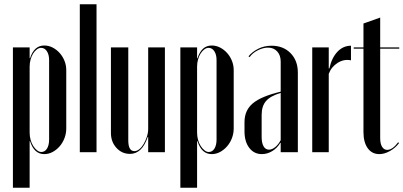

<svg xmlns="http://www.w3.org/2000/svg" viewBox="-20 -719 1906 907"><path d="M41 -495H120V-444H122Q141 -504 189 -504Q210 -504 228.5 -494.5Q247 -485 261.5 -469Q276 -453 284.5 -432Q293 -411 293 -388V-112Q293 -88 284.5 -66Q276 -44 261.5 -27.5Q247 -11 228.5 -1Q210 9 189 9Q141 9 122 -52H120V168H41ZM120 -93Q120 -75 124.5 -58.5Q129 -42 137 -29.5Q145 -17 155 -9Q165 -1 175 -1Q192 -1 202 -17Q212 -33 212 -60V-435Q212 -461 201.5 -477Q191 -493 174 -493Q164 -493 154 -485.5Q144 -478 136.5 -466Q129 -454 124.5 -438Q120 -422 120 -404Z M357 -699H436V0H357Z M678 -72Q651 8 594 8Q556 8 530 -20.5Q504 -49 504 -91V-495H586V-56Q586 -5 615 -5Q627 -5 638.5 -14.5Q650 -24 659 -39.5Q668 -55 674 -73.5Q680 -92 680 -110V-495H759V0H680V-72Z M832 -495H911V-444H913Q932 -504 980 -504Q1001 -504 1019.5 -494.5Q1038 -485 1052.5 -469Q1067 -453 1075.5 -432Q1084 -411 1084 -388V-112Q1084 -88 1075.5 -66Q1067 -44 1052.5 -27.5Q1038 -11 1019.5 -1Q1001 9 980 9Q932 9 913 -52H911V168H832ZM911 -93Q911 -75 915.5 -58.5Q920 -42 928 -29.5Q936 -17 946 -9Q956 -1 966 -1Q983 -1 993 -17Q1003 -33 1003 -60V-435Q1003 -461 992.5 -477Q982 -493 965 -493Q955 -493 945 -485.5Q935 -478 927.5 -466Q920 -454 915.5 -438Q911 -422 911 -404Z M1135 -142Q1135 -198 1174.5 -231Q1214 -264 1306 -286V-428Q1306 -458 1289.5 -476Q1273 -494 1246 -494Q1223 -494 1198 -481.5Q1173 -469 1159 -449L1154 -453Q1171 -474 1199.5 -488.5Q1228 -503 1263 -503Q1318 -503 1352.5 -468Q1387 -433 1387 -376V0H1306V-44H1304Q1290 -20 1266.5 -5.5Q1243 9 1217 9Q1180 9 1157.5 -20.5Q1135 -50 1135 -99ZM1251 -12Q1265 -12 1280 -24Q1295 -36 1306 -57V-280Q1258 -266 1237 -242Q1216 -218 1216 -176V-72Q1216 -44 1225 -28Q1234 -12 1251 -12Z M1533 -495V-396H1536Q1547 -446 1574 -474.5Q1601 -503 1638 -503V-434Q1605 -441 1575 -422Q1545 -403 1533 -370V0H1455V-495Z M1772 9Q1737 9 1717 -19Q1697 -47 1697 -95V-489H1651V-495H1697V-608L1776 -636V-495H1866V-489H1776V-66Q1776 -40 1785 -25.5Q1794 -11 1809 -11Q1834 -11 1861 -47L1865 -43Q1848 -20 1822 -5.5Q1796 9 1772 9Z"/></svg>

Font: Moniqa SemBd Narrow Display
Style: Regular
Weight: 600
Width: 4
Designer: Rajesh Rajput
Foundry: Rajesh Rajput
Version: Version 1.000